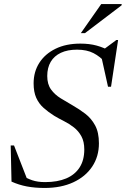

<svg xmlns="http://www.w3.org/2000/svg" viewBox="-20 -921 623 951"><path d="M503 -610.5Q476.5 -640.5 443.2 -657.8Q410 -675 361.5 -675Q314.5 -675 281.5 -659.5Q248.5 -644 231.2 -614.8Q214 -585.5 214 -544.5Q214 -503.5 232.8 -477.8Q251.5 -452 280.8 -434Q310 -416 341.5 -398Q373 -380 402.5 -357.5Q432 -335 451 -300.2Q470 -265.5 470 -211Q470 -146 436.8 -96Q403.5 -46 343 -18Q282.5 10 201 10Q153 10 113.2 2.5Q73.5 -5 37 -21.5L33 -200.5H49.5L120.5 -18L84 -55Q112.5 -37.5 139.5 -28.2Q166.5 -19 203.5 -19Q264.5 -19 307.8 -37.2Q351 -55.5 374.2 -91.5Q397.5 -127.5 397.5 -180.5Q397.5 -220 383 -246.2Q368.5 -272.5 345.8 -290.2Q323 -308 297 -321Q271 -334 248.5 -347.5Q219 -366 195.8 -386.8Q172.5 -407.5 159.5 -436.5Q146.5 -465.5 146.5 -508Q146.5 -565.5 174.8 -609.8Q203 -654 255 -679.5Q307 -705 378.5 -705Q423 -705 458.8 -695.2Q494.5 -685.5 533 -664.5L490.5 -674L556.5 -723H565L530 -491.5H515L478.5 -656ZM380.5 -757 481.5 -901H583L582 -894.5L401 -757Z"/></svg>

Font: Newsreader 48pt
Style: Italic
Weight: 400
Italic angle: -17°
Version: Version 1.003